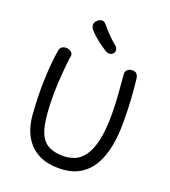

<svg xmlns="http://www.w3.org/2000/svg" viewBox="-178 -1148 1136 1284"><g transform="rotate(20 390.0 -506.0)"><path d="M118 -733Q122 -750 134 -758Q146 -766 162 -766Q182 -766 198 -754Q214 -742 210 -721Q207 -708 203.5 -675.5Q200 -643 196.5 -601Q193 -559 191 -516Q189 -473 189 -438Q189 -303 206 -224.5Q223 -146 267 -112.5Q311 -79 390 -79Q431 -79 469 -94Q507 -109 536.5 -149Q566 -189 583.5 -262Q601 -335 601 -451Q601 -527 595 -597Q589 -667 584 -734Q583 -752 596 -764Q609 -776 628 -776Q649 -777 659 -767.5Q669 -758 672.5 -742.5Q676 -727 677 -708Q680 -679 682.5 -650.5Q685 -622 687 -590Q689 -558 690.5 -518.5Q692 -479 692 -427Q692 -338 677.5 -259.5Q663 -181 628 -120.5Q593 -60 534.5 -26Q476 8 387 8Q316 8 263.5 -14Q211 -36 175.5 -77Q140 -118 122 -174Q104 -230 102 -299Q99 -338 97.5 -391Q96 -444 97.5 -503Q99 -562 104 -621.5Q109 -681 118 -733ZM414 -838Q392 -852 369 -869Q346 -886 325.5 -904.5Q305 -923 290 -940Q277 -957 277.5 -973.5Q278 -990 290 -1002Q303 -1016 321.5 -1019.5Q340 -1023 356 -1003Q374 -981 402.5 -950.5Q431 -920 463 -895Q477 -885 480 -869Q483 -853 473 -841Q460 -827 444 -828Q428 -829 414 -838Z"/></g></svg>

Font: Playpen Sans
Style: Regular
Weight: 400
Designer: Laura Meseguer, Veronika Burian, José Scaglione, Kostas Bartsokas, Vera Evstafieva, Tom Grace, Yorlmar Campos
Foundry: TypeTogether
Version: Version 2.000